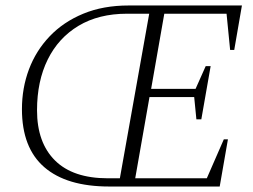

<svg xmlns="http://www.w3.org/2000/svg" viewBox="-20 -680 924 700"><path d="M378 0Q223 0 141.5 -70.5Q60 -141 60 -282Q60 -359 85.5 -427Q111 -495 161 -547.5Q211 -600 283.5 -630Q356 -660 449 -660H862L834 -498H819L806 -630H579L531 -356H693L730 -439H748L714 -245H696L688 -326H525L473 -30H734L796 -172H811L781 0ZM373 -30H417L524 -630H443Q340 -630 266.5 -586Q193 -542 154 -463Q115 -384 115 -278Q115 -160 180.5 -95Q246 -30 373 -30Z"/></svg>

Font: Spectral ExtraLight
Style: Italic
Weight: 275
Italic angle: -10°
Designer: Jean-Baptiste Levee
Foundry: Production Type
Version: Version 2.001